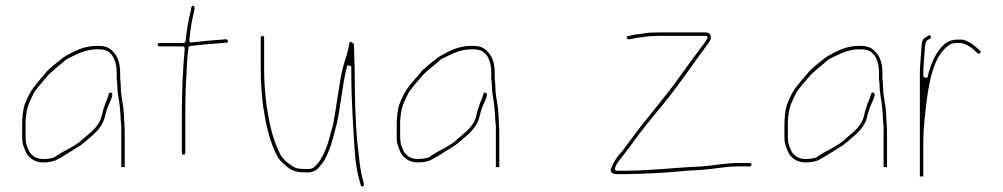

<svg xmlns="http://www.w3.org/2000/svg" viewBox="-20 -594 3509 672"><path d="M416.5 -9V-133C416.5 -140.8 416.2 -147.9 415.5 -154.3C415.5 -154.4 415.5 -154.8 415.5 -155C415.5 -160.7 415.2 -166.4 414.5 -172.2C414.5 -172.4 414.5 -172.7 414.5 -173C414.5 -180.1 414.2 -187.6 413.5 -195.4L411.5 -219.1C407.7 -244.1 402.5 -267 402.5 -295C402.5 -305.7 400.5 -313 400.5 -324V-339C400.5 -373.6 391.6 -398.1 374.3 -414.6C359.8 -428.5 349.1 -433.5 321 -433.5C273 -433.5 242.5 -416.2 210.6 -398.4C196.1 -390.4 188.8 -381.3 170.6 -368.1C154.8 -354.6 147.3 -349.2 137 -335.5C136.9 -335.4 136.8 -335.2 136.7 -335.1L124.7 -321.1C120.7 -316.5 115.1 -309.8 107.7 -301.2C89.5 -279.6 77.7 -257.8 67 -229.4C60.2 -211.2 57.5 -182.1 57.5 -156V-119C57.5 -100.1 58.1 -94.3 63 -80.7C69.6 -64.1 71.6 -54.9 82 -45.6C82.1 -45.5 82.2 -45.4 82.3 -45.3C95.2 -32.4 108.8 -25.5 134 -25.5C146.8 -25.5 167.4 -29.1 174.6 -32.7C193.2 -42 211.5 -53.8 230 -65.4L246 -75.4C246.1 -75.4 246.3 -75.5 246.4 -75.6C257.8 -81.9 265.6 -87.5 275.1 -95.7C304.4 -120.8 334.5 -142.4 345.8 -180.2C350.8 -196.6 345.7 -179.8 345.7 -179.8L349.7 -195.8C351.2 -201.6 352.3 -205.5 354.8 -213.1C358.2 -225.1 372.8 -249.3 373.1 -262.2C373.2 -266.9 372.3 -268.2 369 -269.4C364.2 -271.2 363.2 -271 361 -265.3C353.5 -245.8 361.2 -265.8 361.1 -265.6C357 -253.2 355.4 -246.2 348.9 -233C343.4 -218.2 338.2 -199.9 334.3 -182.4C334.3 -182.2 334.2 -181.9 334.1 -181.6C324.8 -153.8 304.4 -136.6 285.4 -120.3L268.1 -105.5C251.5 -89.2 228.9 -78.4 209.7 -67.5C209.6 -67.4 209.3 -67.2 209 -67.1C195.5 -61.1 183.3 -51.7 169.9 -43.6C169.6 -43.4 169.1 -43.2 168.8 -43C160.1 -39.6 143.8 -37.5 134 -37.5C127.7 -37.5 122.4 -37.8 117.8 -38.6C117.5 -38.6 117 -38.8 116.6 -38.9L104.6 -42.9C104.2 -43 103.6 -43.3 103.1 -43.6C96.4 -47.6 84.4 -57.3 81.1 -67C78.3 -73.6 71.1 -86.5 70.5 -100.4C70 -103.7 69.5 -111.2 69.5 -119V-172C69.5 -172.3 69.5 -172.7 69.6 -173.1C70.2 -177.6 70.9 -183.3 71.5 -190.2C75 -226.2 89.4 -249.5 101.3 -273.4C101.4 -273.6 101.7 -274.1 101.9 -274.4C108.4 -283.5 126.4 -304.8 133.3 -312.9L145.3 -326.9C160 -344 185 -362.3 201 -376.6C216.6 -390.4 200.6 -376.2 200.7 -376.3C205.7 -381.3 210.9 -385.4 216.3 -388.5C216.4 -388.6 216.7 -388.8 217 -388.9C245.9 -401.7 274.7 -421.5 321 -421.5C326.7 -421.5 332.4 -421.2 338.9 -420.4C376.6 -415.1 388.5 -375.3 388.5 -339V-326C388.5 -325.8 388.5 -325.4 388.5 -325.2C387.4 -315.8 390.5 -308.6 390.5 -295C390.5 -283.6 391.8 -272.5 393.4 -261.3C395.5 -247.2 398.2 -233.1 399.5 -218.7L401.5 -194.6C402.2 -186.5 402.5 -180.7 402.5 -173.4L404.5 -153.7C404.5 -153.6 404.5 -153.2 404.5 -153V-9Z M531.5 -437.5C531.5 -434.4 534.2 -431.5 538 -431.5H619C625.2 -431.5 626.8 -426.5 626.5 -423.3C619.9 -350.5 616.5 -276.1 616.5 -198V-59C616.5 -55.2 619.4 -52.5 622.5 -52.5C625.6 -52.5 628.5 -55.2 628.5 -59V-198C628.5 -232 629.2 -266.3 630.5 -299.4C633.9 -341.9 633.6 -385 639.6 -427.1C640.1 -430.6 643.3 -433.5 647 -433.5H650.6C687.1 -437.8 723 -440.9 759.5 -443.5L772.4 -444.5C772.6 -444.5 772.8 -444.5 773 -444.5C776.9 -444.5 777.7 -446 777.6 -449.1C777.6 -453.1 775.1 -456.3 771.2 -456.5L757.5 -455.5C721.7 -452.8 687.2 -450.1 650.9 -445.6C642.1 -444.5 642.3 -452.1 642.5 -453.8C645 -475.7 647.3 -497 651.1 -516L655.6 -538.5C655.7 -538.6 655.7 -538.8 655.8 -539C660.8 -557.5 663.8 -572.2 656.2 -573.6C651.5 -574.5 649.8 -571.9 648.5 -560.2C648.4 -559.9 648.4 -559.5 648.3 -559.2C639.8 -525.3 633.3 -490.5 629.5 -450.3C629.1 -446.7 625.9 -443.5 622 -443.5H538C534.2 -443.5 531.5 -440.6 531.5 -437.5Z M892.5 -462V-350C892.5 -304 896.2 -260.2 901.4 -217.9C904 -197.2 901.4 -218.5 901.4 -218.3L909.4 -172.4C915.8 -143 922.7 -112.6 932.5 -87.8C944.8 -56.5 954.1 -34.3 976.4 -18.1C976.6 -17.9 977 -17.6 977.3 -17.3C995.8 1.2 1012 9.5 1051.1 9.5C1083 10.6 1093 -3 1108.1 -22.6C1127.1 -47.3 1142.2 -95.6 1151.8 -134C1171.7 -201.7 1176.2 -293.3 1194.8 -362.9C1196.5 -369.4 1209.5 -361 1209.5 -361V-339C1209.5 -246.4 1216.3 -149 1221.5 -66.5C1223.9 -24.8 1230.2 11.7 1240.2 44.8C1240.2 45 1240.3 45.2 1240.3 45.4C1242.9 56.8 1244.6 59.6 1249.5 58.3C1254.5 56.9 1254.7 55.5 1251.7 41.9C1238.2 -3.9 1236.5 -52.8 1229.5 -106.2C1223.8 -172.1 1221.5 -263.8 1221.5 -338.5C1221.5 -368.3 1219.5 -387.5 1219.5 -412C1219.5 -421.8 1219.2 -430.6 1218.5 -438.4C1218.5 -438.5 1218.5 -438.8 1218.5 -439C1218.5 -440.5 1212.4 -447.4 1207.2 -447.4C1205.7 -447.4 1204.7 -447.5 1203.2 -443.9C1199.7 -428 1196.7 -410.3 1191.1 -393.5C1179.4 -361.4 1172.3 -325.6 1166.4 -285.9L1158.4 -233.9C1154 -205.3 1148.6 -163.6 1140.2 -137.9C1128.3 -90.6 1113.5 -39.2 1080 -9.4C1064.4 4.5 1080.4 -9.8 1080.3 -9.7C1073.6 -3 1063.5 -1.8 1051.6 -2.5C1030.7 -3.7 1052.2 -2.5 1052 -2.5C1027.8 -2.5 1015.7 -3.8 1001.6 -13.9C984.6 -26 1002.2 -13.5 1002 -13.6C983.7 -25.1 966.1 -40 956.1 -64C941.2 -94.2 928.8 -135.2 921.6 -174.7L913.6 -220.8C908.1 -261.4 904.5 -305.6 904.5 -350V-462C904.5 -465.8 901.6 -468.5 898.5 -468.5C895.4 -468.5 892.5 -465.8 892.5 -462Z M1727.5 -9V-133C1727.5 -140.8 1727.2 -147.9 1726.5 -154.3C1726.5 -154.4 1726.5 -154.8 1726.5 -155C1726.5 -160.7 1726.2 -166.4 1725.5 -172.2C1725.5 -172.4 1725.5 -172.7 1725.5 -173C1725.5 -180.1 1725.2 -187.6 1724.5 -195.4L1722.5 -219.1C1718.7 -244.1 1713.5 -267 1713.5 -295C1713.5 -305.7 1711.5 -313 1711.5 -324V-339C1711.5 -373.6 1702.6 -398.1 1685.3 -414.6C1670.8 -428.5 1660.1 -433.5 1632 -433.5C1584 -433.5 1553.5 -416.2 1521.6 -398.4C1507.1 -390.4 1499.8 -381.3 1481.6 -368.1C1465.8 -354.6 1458.3 -349.2 1448 -335.5C1447.9 -335.4 1447.8 -335.2 1447.7 -335.1L1435.7 -321.1C1431.7 -316.5 1426.1 -309.8 1418.7 -301.2C1400.5 -279.6 1388.7 -257.8 1378 -229.4C1371.2 -211.2 1368.5 -182.1 1368.5 -156V-119C1368.5 -100.1 1369.1 -94.3 1374 -80.7C1380.6 -64.1 1382.6 -54.9 1393 -45.6C1393.1 -45.5 1393.2 -45.4 1393.3 -45.3C1406.2 -32.4 1419.8 -25.5 1445 -25.5C1457.8 -25.5 1478.4 -29.1 1485.6 -32.7C1504.2 -42 1522.5 -53.8 1541 -65.4L1557 -75.4C1557.1 -75.4 1557.3 -75.5 1557.4 -75.6C1568.8 -81.9 1576.6 -87.5 1586.1 -95.7C1615.4 -120.8 1645.5 -142.4 1656.8 -180.2C1661.8 -196.6 1656.7 -179.8 1656.7 -179.8L1660.7 -195.8C1662.2 -201.6 1663.3 -205.5 1665.8 -213.1C1669.2 -225.1 1683.8 -249.3 1684.1 -262.2C1684.2 -266.9 1683.3 -268.2 1680 -269.4C1675.2 -271.2 1674.2 -271 1672 -265.3C1664.5 -245.8 1672.2 -265.8 1672.1 -265.6C1668 -253.2 1666.4 -246.2 1659.9 -233C1654.4 -218.2 1649.2 -199.9 1645.3 -182.4C1645.3 -182.2 1645.2 -181.9 1645.1 -181.6C1635.8 -153.8 1615.4 -136.6 1596.4 -120.3L1579.1 -105.5C1562.5 -89.2 1539.9 -78.4 1520.7 -67.5C1520.6 -67.4 1520.3 -67.2 1520 -67.1C1506.5 -61.1 1494.3 -51.7 1480.9 -43.6C1480.6 -43.4 1480.1 -43.2 1479.8 -43C1471.1 -39.6 1454.8 -37.5 1445 -37.5C1438.7 -37.5 1433.4 -37.8 1428.8 -38.6C1428.5 -38.6 1428 -38.8 1427.6 -38.9L1415.6 -42.9C1415.2 -43 1414.6 -43.3 1414.1 -43.6C1407.4 -47.6 1395.4 -57.3 1392.1 -67C1389.3 -73.6 1382.1 -86.5 1381.5 -100.4C1381 -103.7 1380.5 -111.2 1380.5 -119V-172C1380.5 -172.3 1380.5 -172.7 1380.6 -173.1C1381.2 -177.6 1381.9 -183.3 1382.5 -190.2C1386 -226.2 1400.4 -249.5 1412.3 -273.4C1412.4 -273.6 1412.7 -274.1 1412.9 -274.4C1419.4 -283.5 1437.4 -304.8 1444.3 -312.9L1456.3 -326.9C1471 -344 1496 -362.3 1512 -376.6C1527.6 -390.4 1511.6 -376.2 1511.7 -376.3C1516.7 -381.3 1521.9 -385.4 1527.3 -388.5C1527.4 -388.6 1527.7 -388.8 1528 -388.9C1556.9 -401.7 1585.7 -421.5 1632 -421.5C1637.7 -421.5 1643.4 -421.2 1649.9 -420.4C1687.6 -415.1 1699.5 -375.3 1699.5 -339V-326C1699.5 -325.8 1699.5 -325.4 1699.5 -325.2C1698.4 -315.8 1701.5 -308.6 1701.5 -295C1701.5 -283.6 1702.8 -272.5 1704.4 -261.3C1706.5 -247.2 1709.2 -233.1 1710.5 -218.7L1712.5 -194.6C1713.2 -186.5 1713.5 -180.7 1713.5 -173.4L1715.5 -153.7C1715.5 -153.6 1715.5 -153.2 1715.5 -153V-9Z M2610.5 -17.5C2610.5 -20.5 2607.3 -23.5 2605 -23.5H2564C2517.4 -23.5 2485 -15.2 2436.4 -11.5C2349.1 -8.4 2260.4 3.5 2168 3.5H2140C2130.2 3.5 2132.5 -4.8 2132.7 -5.8C2135.2 -15.9 2140.4 -23.1 2146 -30.5C2157.1 -45.3 2172.4 -63.6 2183.9 -79.8C2220.3 -131.1 2250.1 -167.3 2294.2 -220.8C2356.6 -296.3 2404.5 -369.9 2462 -446.4C2471.6 -459.7 2468.7 -472.1 2461.6 -477.2C2458.8 -479.2 2455.1 -480.5 2450 -480.5H2284C2263.7 -480.5 2246.8 -479.8 2232.6 -476.7C2232.5 -476.6 2232.2 -476.6 2231.9 -476.6C2217.4 -474.7 2204.3 -473.8 2190.8 -470.7L2178.8 -467.7C2178.7 -467.7 2178.4 -467.6 2178.2 -467.6C2173.7 -466.9 2173.3 -464.9 2173.9 -461.8C2174.7 -457.9 2177.6 -455.8 2180.5 -456.4C2180.6 -456.4 2180.8 -456.4 2180.9 -456.4L2193.5 -458.4C2201 -460.2 2208.9 -461.8 2215.2 -462.5C2236.9 -464.6 2255.4 -468.5 2283 -468.5H2448C2461.3 -468.5 2454.7 -457.6 2454.7 -457.6C2448.5 -445.3 2439.9 -437.1 2431.1 -424.6C2399.8 -382.9 2369.7 -339.6 2337 -295.5C2312.1 -261.9 2256.3 -193.9 2230.9 -161.8C2199.8 -122.7 2185.4 -100.9 2156 -62.4C2155.8 -62.3 2155.5 -61.9 2155.3 -61.7C2137.8 -44.2 2128.1 -27.3 2118.1 -2.5C2115.8 6.1 2120.3 12.2 2130.4 14.7C2132.5 15.2 2134.8 15.5 2137 15.5H2168C2195.9 15.5 2232.3 13.6 2263.7 12.5C2320.6 10.5 2377.4 2.7 2436.6 0.5C2482.6 -2.9 2517 -11.5 2564 -11.5H2605C2607.3 -11.5 2610.5 -14.5 2610.5 -17.5Z M3084.5 -9V-133C3084.5 -140.8 3084.2 -147.9 3083.5 -154.3C3083.5 -154.4 3083.5 -154.8 3083.5 -155C3083.5 -160.7 3083.2 -166.4 3082.5 -172.2C3082.5 -172.4 3082.5 -172.7 3082.5 -173C3082.5 -180.1 3082.2 -187.6 3081.5 -195.4L3079.5 -219.1C3075.7 -244.1 3070.5 -267 3070.5 -295C3070.5 -305.7 3068.5 -313 3068.5 -324V-339C3068.5 -373.6 3059.6 -398.1 3042.3 -414.6C3027.8 -428.5 3017.1 -433.5 2989 -433.5C2941 -433.5 2910.5 -416.2 2878.6 -398.4C2864.1 -390.4 2856.8 -381.3 2838.6 -368.1C2822.8 -354.6 2815.3 -349.2 2805 -335.5C2804.9 -335.4 2804.8 -335.2 2804.7 -335.1L2792.7 -321.1C2788.7 -316.5 2783.1 -309.8 2775.7 -301.2C2757.5 -279.6 2745.7 -257.8 2735 -229.4C2728.2 -211.2 2725.5 -182.1 2725.5 -156V-119C2725.5 -100.1 2726.1 -94.3 2731 -80.7C2737.6 -64.1 2739.6 -54.9 2750 -45.6C2750.1 -45.5 2750.2 -45.4 2750.3 -45.3C2763.2 -32.4 2776.8 -25.5 2802 -25.5C2814.8 -25.5 2835.4 -29.1 2842.6 -32.7C2861.2 -42 2879.5 -53.8 2898 -65.4L2914 -75.4C2914.1 -75.4 2914.3 -75.5 2914.4 -75.6C2925.8 -81.9 2933.6 -87.5 2943.1 -95.7C2972.4 -120.8 3002.5 -142.4 3013.8 -180.2C3018.8 -196.6 3013.7 -179.8 3013.7 -179.8L3017.7 -195.8C3019.2 -201.6 3020.3 -205.5 3022.8 -213.1C3026.2 -225.1 3040.8 -249.3 3041.1 -262.2C3041.2 -266.9 3040.3 -268.2 3037 -269.4C3032.2 -271.2 3031.2 -271 3029 -265.3C3021.5 -245.8 3029.2 -265.8 3029.1 -265.6C3025 -253.2 3023.4 -246.2 3016.9 -233C3011.4 -218.2 3006.2 -199.9 3002.3 -182.4C3002.3 -182.2 3002.2 -181.9 3002.1 -181.6C2992.8 -153.8 2972.4 -136.6 2953.4 -120.3L2936.1 -105.5C2919.5 -89.2 2896.9 -78.4 2877.7 -67.5C2877.6 -67.4 2877.3 -67.2 2877 -67.1C2863.5 -61.1 2851.3 -51.7 2837.9 -43.6C2837.6 -43.4 2837.1 -43.2 2836.8 -43C2828.1 -39.6 2811.8 -37.5 2802 -37.5C2795.7 -37.5 2790.4 -37.8 2785.8 -38.6C2785.5 -38.6 2785 -38.8 2784.6 -38.9L2772.6 -42.9C2772.2 -43 2771.6 -43.3 2771.1 -43.6C2764.4 -47.6 2752.4 -57.3 2749.1 -67C2746.3 -73.6 2739.1 -86.5 2738.5 -100.4C2738 -103.7 2737.5 -111.2 2737.5 -119V-172C2737.5 -172.3 2737.5 -172.7 2737.6 -173.1C2738.2 -177.6 2738.9 -183.3 2739.5 -190.2C2743 -226.2 2757.4 -249.5 2769.3 -273.4C2769.4 -273.6 2769.7 -274.1 2769.9 -274.4C2776.4 -283.5 2794.4 -304.8 2801.3 -312.9L2813.3 -326.9C2828 -344 2853 -362.3 2869 -376.6C2884.6 -390.4 2868.6 -376.2 2868.7 -376.3C2873.7 -381.3 2878.9 -385.4 2884.3 -388.5C2884.4 -388.6 2884.7 -388.8 2885 -388.9C2913.9 -401.7 2942.7 -421.5 2989 -421.5C2994.7 -421.5 3000.4 -421.2 3006.9 -420.4C3044.6 -415.1 3056.5 -375.3 3056.5 -339V-326C3056.5 -325.8 3056.5 -325.4 3056.5 -325.2C3055.4 -315.8 3058.5 -308.6 3058.5 -295C3058.5 -283.6 3059.8 -272.5 3061.4 -261.3C3063.5 -247.2 3066.2 -233.1 3067.5 -218.7L3069.5 -194.6C3070.2 -186.5 3070.5 -180.7 3070.5 -173.4L3072.5 -153.7C3072.5 -153.6 3072.5 -153.2 3072.5 -153V-9Z M3211.5 23.5V-75C3211.5 -123 3212.4 -147.4 3218.5 -197.4C3218.5 -200.9 3218.9 -206.1 3219.6 -210.2C3223 -230.8 3219.5 -209.7 3219.6 -209.9C3223.6 -243.3 3226.7 -266.5 3229.1 -279.8C3238.8 -333.6 3251.8 -388.4 3285.7 -422.3C3296.7 -433.3 3306.3 -443.5 3328 -443.5H3342C3347.6 -443.5 3353.4 -441.3 3361.1 -437.8C3380.5 -428.9 3389.6 -419 3401 -407.6C3404.1 -404.8 3407.9 -405.5 3410.6 -408.7C3412.7 -411.3 3413.1 -413.6 3410 -416.4C3409.9 -416.5 3409.8 -416.6 3409.7 -416.7C3395.5 -430.8 3367 -455.5 3343 -455.5H3326.4C3302.4 -452.9 3291.7 -446.1 3276.4 -430.8C3251.9 -404.1 3237 -367.1 3226.3 -324.2C3224.7 -317.8 3211.5 -326 3211.5 -326V-332C3211.5 -359 3213.9 -381.6 3215.5 -404.5L3217.5 -430.7C3218.2 -437.1 3218.8 -441 3220.6 -445.8C3221.3 -448 3224 -452.3 3226.8 -454.2C3227 -454.4 3227.4 -454.6 3227.6 -454.7C3238.2 -460 3240.4 -461 3236.9 -467.4C3234.3 -472.3 3233.7 -471.8 3228.6 -469C3226.7 -468 3224.5 -466.5 3222.4 -464.9C3222.1 -464.7 3221.7 -464.5 3221.4 -464.3C3209.9 -458.6 3207 -451.7 3205.5 -432.4L3203.5 -405.4C3201.8 -382.1 3199.5 -358.9 3199.5 -333V23.9L3204.4 23.5C3204.6 23.5 3204.8 23.5 3205 23.5Z"/></svg>

Font: Take Off
Style: Hairball
Weight: 400
Foundry: Cannot Into Space Fonts
Version: Version 0.89